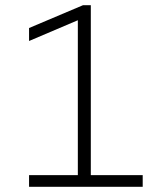

<svg xmlns="http://www.w3.org/2000/svg" viewBox="-20 -720 640 740"><path d="M92 0V-45H280V-642L92 -562V-612L300 -700H330V-45H530V0Z"/></svg>

Font: Red Hat Mono VF Light
Style: Regular
Weight: 300
Monospace: yes
Designer: Pentagram, MCKL
Foundry: Pentagram, MCKL
Version: Version 1.023